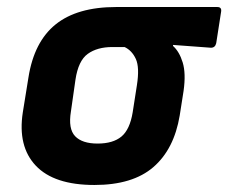

<svg xmlns="http://www.w3.org/2000/svg" viewBox="-20 -515 650 547"><path d="M249 12Q134 12 82 -43Q30 -98 45 -195L61 -294Q77 -396 138.5 -445.5Q200 -495 311 -495H599Q612 -495 610 -482L596 -392Q593 -379 581 -379L473 -387V-384Q491 -368 500.5 -337Q510 -306 503 -256L492 -186Q476 -90 417 -39Q358 12 249 12ZM258 -106Q302 -106 326 -126Q350 -146 358 -195L370 -272Q378 -323 367 -347Q356 -371 335 -381H300Q257 -381 230 -361.5Q203 -342 195 -288L182 -197Q174 -148 194 -127Q214 -106 258 -106Z"/></svg>

Font: Sofia Sans ExtraBold
Style: Italic
Weight: 800
Italic angle: -9°
Designer: Botio Nikoltchev, Ani Petrova
Foundry: lettersoup
Version: Version 4.100; ttfautohint (v1.8.4.7-5d5b)